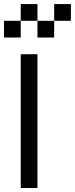

<svg xmlns="http://www.w3.org/2000/svg" viewBox="-20 -937 373 957"><path d="M83.3 -916.7H166.7V-833.3H83.3ZM0 -750V-833.3H83.3V-750ZM83.3 0V-666.7H166.7V0ZM250 -916.7H333.3V-833.3H250ZM166.7 -833.3H250V-750H166.7Z"/></svg>

Font: Galmuri11 Regular
Style: Regular
Weight: 400
Designer: Minseo Lee (Quiple)
Version: Version 2.356;hotconv 1.1.0;makeotfexe 2.6.0 DEVELOPMENT